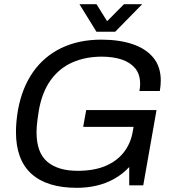

<svg xmlns="http://www.w3.org/2000/svg" viewBox="-20 -888 836 920"><path d="M348.2 12Q205.2 12 130.9 -54.9Q56.5 -121.8 56.5 -256Q56.5 -281.2 59 -307.4Q61.5 -333.7 66 -360.1Q85.4 -467.5 138.5 -543Q191.5 -618.5 274.6 -658.2Q357.6 -698 465.5 -698Q551.3 -698 615.2 -676.5Q679.2 -654.9 714.8 -611.6Q750.4 -568.2 750.4 -501.5Q750.4 -490.1 749.2 -477.8Q747.9 -465.4 745.9 -452H648.2Q649.7 -460.3 650.6 -469.2Q651.5 -478.2 651.5 -485.5Q651.5 -532.1 627.6 -560.9Q603.6 -589.6 562.5 -603Q521.3 -616.5 467.7 -616.5Q389.5 -616.5 327.2 -589.1Q264.9 -561.7 223.5 -504.9Q182.1 -448 166.3 -360Q162.3 -334.6 159.8 -315.8Q157.2 -297.1 156.2 -282.3Q155.1 -267.6 155.1 -254Q155.1 -156.8 206.5 -113.1Q257.9 -69.5 351.8 -69.5Q430.3 -69.5 485.7 -92.9Q541 -116.3 574.3 -159.6Q607.5 -202.9 616.7 -261.3L620 -280.2H378.6L393.1 -360.6H730L666.4 0H599.2V-87.6Q567.6 -53.6 527.6 -31.3Q487.7 -8.9 442.5 1.5Q397.4 12 348.2 12ZM661.5 -868 532 -736H442.1L360.7 -868H442.3L510.5 -758.9L466.5 -759.4L574.2 -868Z"/></svg>

Font: Archivo Variable SemiBold
Style: Italic
Weight: 600
Italic angle: -10°
Designer: Hector Gatti
Foundry: Omnibus-Type
Version: Version 2.001